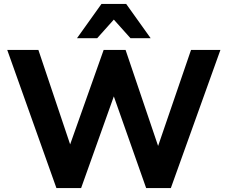

<svg xmlns="http://www.w3.org/2000/svg" viewBox="-20 -960 1160 980"><path d="M268 0 17 -705H176L338 -223L509 -705H621L787 -215L955 -705H1105L852 0H726L561 -468L394 0ZM373 -765 498 -940H624L749 -765H646L561 -860L476 -765Z"/></svg>

Font: Nunito Sans ExtraBold
Style: Regular
Weight: 800
Designer: Vernon Adams
Foundry: Vernon Adams
Version: Version 3.101; ttfautohint (v1.8.4.7-5d5b);gftools[0.9.27]